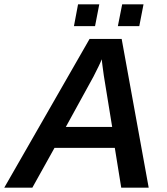

<svg xmlns="http://www.w3.org/2000/svg" viewBox="-50 -868 774 888"><path d="M202.1 -184.1 99.6 0H-30.3L364.3 -688H512.7L637.7 0H510.7L481 -184.1ZM420.4 -593.8Q416 -581.5 406.2 -561.5Q396.5 -541.5 382.3 -513.7L254.4 -280.8H468.8L430.2 -518.1Q426.3 -546.4 423.8 -565.4Q421.4 -584.5 420.4 -593.8ZM613.8 -848.1 594.2 -747.1H495.1L515.1 -848.1ZM409.2 -848.1 389.6 -747.1H292L311 -848.1Z"/></svg>

Font: Arimo SemiBold
Style: Italic
Weight: 600
Italic angle: -12°
Version: Version 1.33